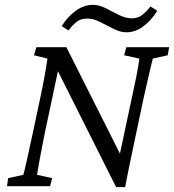

<svg xmlns="http://www.w3.org/2000/svg" viewBox="-20 -768 718 792"><path d="M471.7 -120.1 524.4 -367.2Q536.1 -420.9 542.5 -452.6Q548.8 -484.4 551.3 -501.5Q553.7 -518.6 554.7 -526.4L492.2 -540L501 -573.2H677.7L671.9 -540L610.4 -526.4Q608.4 -517.6 604 -501Q599.6 -484.4 592.8 -453.1Q585.9 -421.9 573.2 -367.2L521.5 -122.1Q515.6 -95.7 509.3 -63Q502.9 -30.3 496.1 3.9H459L210 -492.2H222.7L164.1 -215.8Q159.2 -190.4 152.3 -155.8Q145.5 -121.1 140.1 -90.8Q134.8 -60.5 132.8 -46.9L195.3 -33.2L186.5 0H8.8L13.7 -33.2L76.2 -46.9Q80.1 -58.6 89.8 -102.5Q99.6 -146.5 115.2 -218.8L150.4 -384.8Q164.1 -451.2 169.4 -485.8Q174.8 -520.5 175.8 -526.4L120.1 -540L129.9 -573.2H253.9L480.5 -123ZM600.6 -741.2 628.9 -723.6Q604.5 -684.6 571.8 -659.7Q539.1 -634.8 501 -634.8Q476.6 -634.8 448.7 -648.9Q420.9 -663.1 393.1 -677.2Q365.2 -691.4 339.8 -691.4Q313.5 -691.4 296.4 -678.2Q279.3 -665 262.7 -642.6L234.4 -660.2Q258.8 -699.2 292.5 -723.6Q326.2 -748 363.3 -748Q388.7 -748 415.5 -734.4Q442.4 -720.7 470.2 -706.5Q498 -692.4 523.4 -692.4Q548.8 -692.4 566.4 -706.1Q584 -719.7 600.6 -741.2Z"/></svg>

Font: Crimson Pro Light
Style: Italic
Weight: 300
Italic angle: -12°
Designer: Jacques Le Bailly
Foundry: Baron von Fonthausen
Version: Version 1.003